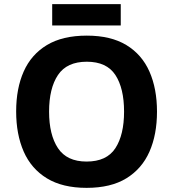

<svg xmlns="http://www.w3.org/2000/svg" viewBox="-20 -897 836 927"><path d="M738 -358Q738 -247 701.5 -164.5Q665 -82 590 -36Q515 10 398 10Q282 10 206.5 -36Q131 -82 94.5 -165Q58 -248 58 -359Q58 -470 94.5 -552Q131 -634 206.5 -679.5Q282 -725 399 -725Q515 -725 590 -679.5Q665 -634 701.5 -551.5Q738 -469 738 -358ZM217 -358Q217 -246 260 -181.5Q303 -117 398 -117Q495 -117 537 -181.5Q579 -246 579 -358Q579 -471 537 -535Q495 -599 399 -599Q303 -599 260 -535Q217 -471 217 -358ZM563 -877V-774H232V-877Z"/></svg>

Font: Noto Sans Lisu
Style: Regular
Weight: 400
Designer: Monotype Design Team. David Williams.
Foundry: Monotype Imaging Inc.
Version: Version 2.102